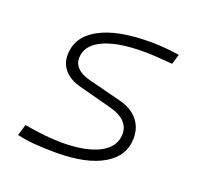

<svg xmlns="http://www.w3.org/2000/svg" viewBox="-100 -637 786 756"><g transform="rotate(20 293.0 -258.5)"><path d="M205.6 9.8Q100.1 9.8 43 -4.9L57.1 -51.3Q149.4 -35.2 213.4 -35.2Q315.9 -35.2 372.1 -65.2Q428.2 -95.2 428.2 -149.4Q428.2 -178.2 407.7 -199Q387.2 -219.7 350.1 -229.5L206.1 -267.6Q164.6 -278.8 141.4 -304.7Q118.2 -330.6 118.2 -366.7Q118.2 -443.4 193.6 -485.4Q269 -527.3 406.7 -527.3Q434.1 -527.3 466.3 -524.9Q498.5 -522.5 529.8 -517.6L517.1 -475.6Q439 -482.4 396 -482.4Q285.6 -482.4 225.3 -453.4Q165 -424.3 165 -371.1Q165 -347.2 182.4 -330.3Q199.7 -313.5 231 -305.2L372.1 -269Q421.4 -256.8 448.2 -225.6Q475.1 -194.3 475.1 -149.4Q475.1 -73.7 404.5 -32Q334 9.8 205.6 9.8Z"/></g></svg>

Font: CaskaydiaCove NFP ExtraLight
Style: Italic
Weight: 200
Italic angle: -10°
Designer: Aaron Bell
Foundry: Saja Typeworks
Version: Version 2111.001; VTT 6.35;Nerd Fonts 3.1.1